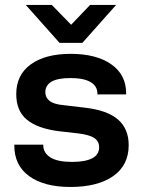

<svg xmlns="http://www.w3.org/2000/svg" viewBox="-20 -741 566 767"><path d="M96.2 -37.6Q37.1 -80.6 37.1 -160.2V-163.1H152.8V-161.1Q152.8 -129.9 182.1 -111.8Q210.4 -94.2 268.1 -94.2Q320.8 -94.2 348.6 -108.9Q376 -123 376 -152.8Q376 -176.8 356.4 -189.9Q336.9 -202.6 293 -208L215.8 -216.8Q129.4 -227.5 86.4 -263.7Q44.9 -298.8 44.9 -365.2Q44.9 -441.9 103 -483.9Q161.1 -525.9 262.2 -525.9Q365.2 -525.9 424.8 -483.9Q483.9 -442.4 483.9 -368.2V-363.8H369.1V-367.2Q369.1 -397 341.8 -413.1Q314.5 -429.2 261.2 -429.2Q210 -429.2 185.5 -414.6Q161.1 -399.9 161.1 -373Q161.1 -351.1 178.2 -337.9Q195.3 -324.2 234.9 -320.8L317.9 -311Q408.2 -300.8 451.2 -263.7Q494.1 -226.6 494.1 -161.1Q494.1 -80.6 431.6 -37.1Q369.6 5.9 261.2 5.9Q155.8 5.9 96.2 -37.6ZM83 -721.2H187L264.2 -642.1L339.8 -721.2H443.8L309.1 -569.8H217.8Z"/></svg>

Font: D-DIN Exp
Style: DINExp-Bold
Weight: 700
Width: 7
Designer: Charles Nix
Foundry: Datto Inc.
Version: Version 1.00